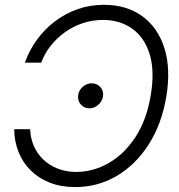

<svg xmlns="http://www.w3.org/2000/svg" viewBox="-20 -757 735 787"><path d="M405.8 -737.3Q498.5 -737.3 562.7 -690.9Q627 -644.5 653.8 -559.8Q680.7 -475.1 661.6 -360.4Q642.6 -247.6 589.1 -164.3Q535.6 -81.1 458 -35.6Q380.4 9.8 288.6 9.8Q230 9.8 184.1 -8.3Q138.2 -26.4 105.7 -58.6Q73.2 -90.8 55.9 -134.3Q38.6 -177.7 38.1 -227.5H103.5Q105 -189.9 118.9 -158.2Q132.8 -126.5 157.7 -102.8Q182.6 -79.1 216.8 -65.7Q251 -52.2 293 -52.2Q362.8 -52.7 426.3 -89.1Q489.7 -125.5 535.6 -195.8Q581.5 -266.1 598.1 -367.7Q614.7 -467.8 593 -536.4Q571.3 -605 521 -640.1Q470.7 -675.3 402.3 -675.3Q358.9 -675.3 319.3 -662.1Q279.8 -648.9 246.3 -625Q212.9 -601.1 187.7 -569.3Q162.6 -537.6 148.9 -500H82Q99.6 -550.3 130.9 -593.5Q162.1 -636.7 204.3 -668.9Q246.6 -701.2 297.4 -719.2Q348.1 -737.3 405.8 -737.3ZM346.7 -313Q324.2 -313 310.5 -329.6Q296.9 -346.2 300.8 -368.7Q303.7 -388.2 320.1 -401.9Q336.4 -415.5 355.5 -415.5Q378.4 -415.5 392.1 -399.2Q405.8 -382.8 401.9 -360.4Q398.4 -340.8 382.3 -326.9Q366.2 -313 346.7 -313Z"/></svg>

Font: Inter Tight Light
Style: Italic
Weight: 300
Italic angle: -9.39999°
Designer: Rasmus Andersson
Foundry: rsms
Version: Version 3.004